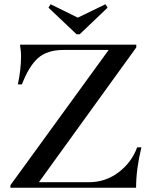

<svg xmlns="http://www.w3.org/2000/svg" viewBox="-20 -883 709 903"><path d="M29 -12 491 -648H278Q202 -648 159 -610Q116 -572 83 -486H64Q79 -556 79 -620Q79 -633 77 -649.5Q75 -666 74 -673H621V-660L163 -26H398Q476 -26 537.5 -72.5Q599 -119 625 -190H645Q620 -87 620 0H29ZM208 -847 218 -863 346 -800 476 -863 486 -847 355 -722H340Z"/></svg>

Font: Ibarra Real Nova
Style: Regular
Weight: 400
Designer: Jose Maria Ribagorda & Octavio Pardo
Foundry: Jose Maria Ribagorda
Version: Version 1.014